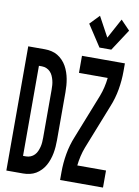

<svg xmlns="http://www.w3.org/2000/svg" viewBox="-104 -1051 808 1119"><g transform="rotate(10 300.0 -491.5)"><path d="M14 0V-735H113Q133 -735 152.5 -730.5Q172 -726 188 -716.5Q204 -707 218 -692.5Q232 -678 241.5 -661Q251 -644 257.5 -625Q264 -606 267.5 -587Q271 -568 272.5 -548.5Q274 -529 274 -509V-226Q274 -206 272.5 -186.5Q271 -167 267.5 -148Q264 -129 257.5 -110Q251 -91 241.5 -74Q232 -57 218 -42.5Q204 -28 188 -18.5Q172 -9 152.5 -4.5Q133 0 113 0ZM95 -101H113Q127 -101 140 -106.5Q153 -112 162.5 -122Q172 -132 177.5 -144.5Q183 -157 186.5 -170.5Q190 -184 191 -198Q192 -212 192 -226V-509Q192 -523 191 -537Q190 -551 186.5 -564.5Q183 -578 177.5 -590.5Q172 -603 162.5 -613Q153 -623 140 -628.5Q127 -634 113 -634H95ZM424 -800 341 -927 395 -983 459 -865 523 -983 577 -927 494 -800ZM332 0V-46Q332 -101 341.5 -155.5Q351 -210 372 -261L476 -524Q486 -550 492.5 -578Q499 -606 502 -634H332V-735H586V-689Q586 -634 576.5 -579.5Q567 -525 546 -474L442 -211Q432 -185 425.5 -157Q419 -129 416 -101H586V0Z"/></g></svg>

Font: Iosevka Curly Extended
Style: Bold
Weight: 700
Width: 7
Monospace: yes
Designer: Belleve Invis
Foundry: Belleve Invis
Version: Version 11.1.0; ttfautohint (v1.8.3)